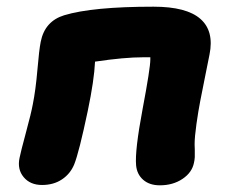

<svg xmlns="http://www.w3.org/2000/svg" viewBox="-20 -550 691 580"><path d="M462.9 9.8Q431.6 9.8 412.6 -6.8Q393.6 -23.4 391.1 -50.8Q387.2 -95.2 410.6 -219.7Q434.1 -344.2 434.1 -370.1V-377H413.1Q355.5 -377 267.1 -363.8Q264.6 -308.1 245.1 -214.8Q218.8 -89.8 204.1 -53.2Q192.4 -24.9 167.2 -8.1Q142.1 8.8 106.9 8.8Q71.3 8.8 51.5 -14.9Q31.7 -38.6 39.1 -73.2Q42.5 -90.8 58.3 -149.4Q74.2 -208 79.1 -234.9Q87.9 -278.8 93 -339.1Q98.1 -399.4 103 -423.8Q115.2 -485.8 173.8 -503.9Q259.3 -529.8 443.8 -529.8Q543.5 -529.8 585.4 -492.9Q627.4 -456.1 612.8 -384.8Q610.8 -374.5 600.8 -325Q590.8 -275.4 585 -245.4Q579.1 -215.3 573.5 -175.8Q567.9 -136.2 567.9 -113.8Q567.9 -112.3 568.4 -98.4Q568.8 -84.5 568.4 -75.4Q567.9 -66.4 565.9 -58.1Q560.1 -28.8 531.2 -9.5Q502.4 9.8 462.9 9.8Z"/></svg>

Font: Shantell Sans Normal
Style: Italic
Weight: 800
Italic angle: -11.31°
Designer: Stephen Nixon, Anya Danilova, Shantell Martin
Foundry: Arrow Type
Version: Version 1.006;[559af2be0]